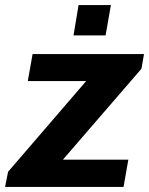

<svg xmlns="http://www.w3.org/2000/svg" viewBox="-41 -740 590 760"><path d="M-21 0 -9 -60 300 -419H69L88 -526H529L519 -468L208 -108H467L448 0ZM250 -600 270 -720H398L377 -600Z"/></svg>

Font: Archivo SemiBold
Style: Bold Italic
Weight: 700
Italic angle: -10°
Version: Version 2.001